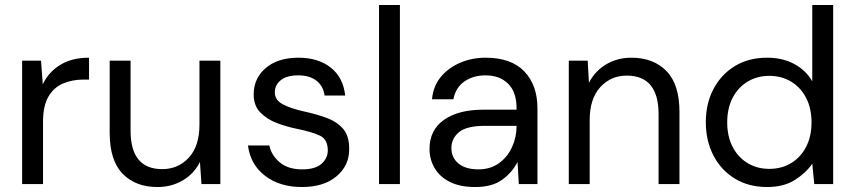

<svg xmlns="http://www.w3.org/2000/svg" viewBox="-20 -740 3438 772"><path d="M69 0V-496H145L152 -401Q175 -450 222 -479Q269 -508 338 -508V-420H315Q271 -420 234 -404.5Q197 -389 175 -352Q153 -315 153 -250V0Z M613 12Q525 12 473 -41.5Q421 -95 421 -206V-496H505V-215Q505 -60 632 -60Q697 -60 739.5 -106.5Q782 -153 782 -239V-496H866V0H790L784 -89Q761 -42 715.5 -15Q670 12 613 12Z M1194 12Q1105 12 1046 -33Q987 -78 977 -155H1063Q1071 -116 1104.5 -87.5Q1138 -59 1195 -59Q1248 -59 1273 -81.5Q1298 -104 1298 -135Q1298 -180 1265.5 -195Q1233 -210 1174 -222Q1134 -230 1094 -245Q1054 -260 1027 -287.5Q1000 -315 1000 -360Q1000 -425 1048.5 -466.5Q1097 -508 1180 -508Q1259 -508 1309.5 -468.5Q1360 -429 1368 -356H1285Q1280 -394 1252.5 -415.5Q1225 -437 1179 -437Q1134 -437 1109.5 -418Q1085 -399 1085 -368Q1085 -338 1116.5 -321Q1148 -304 1202 -292Q1248 -282 1289.5 -267.5Q1331 -253 1357.5 -224.5Q1384 -196 1384 -142Q1384 -141 1384 -139Q1384 -74 1333 -31Q1282 12 1194 12Z M1504 0V-720H1588V0Z M1891 12Q1829 12 1788 -9Q1747 -30 1727 -65Q1707 -100 1707 -141Q1707 -217 1765 -258Q1823 -299 1923 -299H2057V-305Q2057 -370 2023 -403.5Q1989 -437 1932 -437Q1883 -437 1847.5 -412.5Q1812 -388 1803 -341H1717Q1722 -395 1753.5 -432Q1785 -469 1832 -488.5Q1879 -508 1932 -508Q2036 -508 2088.5 -452.5Q2141 -397 2141 -305V0H2066L2061 -89Q2040 -47 1999.5 -17.5Q1959 12 1891 12ZM1904 -59Q1952 -59 1986.5 -84Q2021 -109 2039 -149Q2057 -189 2057 -233V-234H1930Q1856 -234 1825.5 -208.5Q1795 -183 1795 -145Q1795 -106 1823.5 -82.5Q1852 -59 1904 -59Z M2267 0V-496H2343L2348 -407Q2372 -454 2417 -481Q2462 -508 2519 -508Q2607 -508 2659.5 -454.5Q2712 -401 2712 -290V0H2628V-281Q2628 -436 2500 -436Q2436 -436 2393.5 -389.5Q2351 -343 2351 -257V0Z M3064 12Q2990 12 2934.5 -22Q2879 -56 2848.5 -115Q2818 -174 2818 -249Q2818 -324 2849 -382.5Q2880 -441 2935 -474.5Q2990 -508 3065 -508Q3126 -508 3173 -483Q3220 -458 3246 -413V-720H3330V0H3254L3246 -82Q3222 -46 3177 -17Q3132 12 3064 12ZM3073 -61Q3123 -61 3161.5 -84.5Q3200 -108 3221.5 -150Q3243 -192 3243 -248Q3243 -304 3221.5 -346Q3200 -388 3161.5 -411.5Q3123 -435 3073 -435Q3024 -435 2985.5 -411.5Q2947 -388 2925.5 -346Q2904 -304 2904 -248Q2904 -192 2925.5 -150Q2947 -108 2985.5 -84.5Q3024 -61 3073 -61Z"/></svg>

Font: Firefly Display
Style: Regular
Weight: 400
Designer: Colophon Foundry, Jonny Pinhorn
Foundry: Colophon Foundry
Version: Version 1.200; ttfautohint (v1.8.3)